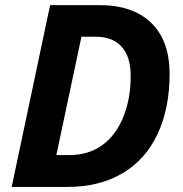

<svg xmlns="http://www.w3.org/2000/svg" viewBox="-20 -734 717 754"><path d="M646 -443.8Q646 -307.1 598.1 -206.3Q550.3 -105.5 459.7 -52.7Q369.1 0 246.1 0H25.9L176.8 -713.9H370.1Q502 -713.9 574 -644Q646 -574.2 646 -443.8ZM252.9 -125Q325.2 -125 378.9 -162.1Q432.6 -199.2 462.9 -271.2Q493.2 -343.3 493.2 -436Q493.2 -511.2 457.8 -550.5Q422.4 -589.8 356 -589.8H299.8L201.2 -125Z"/></svg>

Font: CAA NEO Sans
Style: Bold Italic
Weight: 700
Italic angle: -12°
Version: Version 1.10